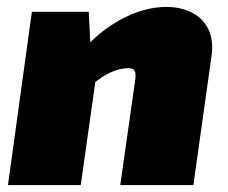

<svg xmlns="http://www.w3.org/2000/svg" viewBox="-20 -534 659 554"><path d="M460 -514Q501 -514 533 -498Q565 -482 581 -450Q597 -418 590 -370L538 0H327L370 -302Q373 -322 368 -330.5Q363 -339 343 -337Q325 -336 301 -326Q277 -316 242 -287L207 -374Q257 -438 325.5 -476Q394 -514 460 -514ZM236 -500 243 -366 263 -354 213 0H3L72 -500Z"/></svg>

Font: Exo 2 Black
Style: Italic
Weight: 900
Italic angle: -8°
Designer: Natanael Gama
Foundry: Natanael Gama
Version: Version 2.010